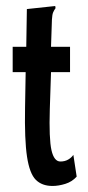

<svg xmlns="http://www.w3.org/2000/svg" viewBox="-20 -604 290 636"><path d="M154 12Q119 12 98.5 -8.5Q78 -29 69.5 -85Q61 -141 63 -248L65 -365H22V-449H67L69 -574L153 -583L163 -584L164 -577Q159 -570 156 -563Q153 -556 152 -539L149 -449H212V-365H149L145 -243Q142 -144 150.5 -106.5Q159 -69 180 -69Q195 -69 206 -75.5Q217 -82 223 -91L234 -19Q219 -2 196.5 5Q174 12 154 12Z"/></svg>

Font: Inconsolata UltraCondensed ExtraBold
Style: Regular
Weight: 800
Width: 1
Monospace: yes
Designer: Raph Levien, Cyreal, Brenton Simpson
Foundry: Raph Levien, Cyreal, Google
Version: Version 3.001; ttfautohint (v1.8.2.53-6de2)